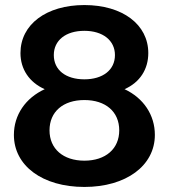

<svg xmlns="http://www.w3.org/2000/svg" viewBox="-20 -727 668 760"><path d="M314 13C479 13 593 -71 593 -193C593 -272 548 -339 473 -374C534 -401 567 -453 567 -517C567 -630 465 -707 314 -707C163 -707 61 -630 61 -517C61 -453 96 -401 157 -374C81 -339 35 -272 35 -193C35 -71 148 13 314 13ZM314 -91C230 -91 176 -138 176 -211C176 -285 230 -331 314 -331C398 -331 452 -285 452 -211C452 -138 398 -91 314 -91ZM314 -413C240 -413 193 -450 193 -509C193 -567 240 -605 314 -605C387 -605 435 -567 435 -509C435 -450 387 -413 314 -413Z"/></svg>

Font: Ronzino
Style: Bold
Weight: 700
Designer: Nunzio Mazzaferro
Foundry: Collletttivo
Version: Version 1.000;Glyphs 3.3 (3337)